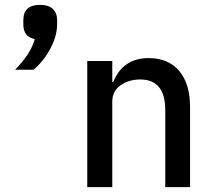

<svg xmlns="http://www.w3.org/2000/svg" viewBox="-20 -770 877 790"><path d="M42 -483Q107 -549 123 -609Q76 -619 76 -669V-687Q76 -750 145 -750Q180 -750 197.5 -733Q215 -716 215 -687V-670Q215 -623 188 -571.5Q161 -520 118 -483ZM339 0V-519H442V-433H446Q486 -531 592 -531Q672 -531 717 -478.5Q762 -426 762 -330V0H660V-317Q660 -443 557 -443Q510 -443 476 -419Q442 -395 442 -352V0Z"/></svg>

Font: Anuphan Medium
Style: Regular
Weight: 500
Designer: Mike Abbink, Paul van der Laan, Pieter van Rosmalen, Mint Tantisuwanna
Foundry: Bold Monday; Cadson Demak
Version: Version 3.002;hotconv 1.0.109;makeotfexe 2.5.65596